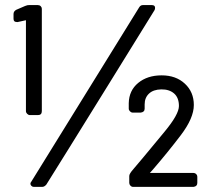

<svg xmlns="http://www.w3.org/2000/svg" viewBox="-20 -727 807 755"><path d="M755.9 -7.8Q755.9 5.9 741.2 7.8H502.9Q497.1 7.8 492.7 2.9Q488.3 -2 488.3 -7.8V-35.2Q488.3 -43.9 504.9 -62.5Q521.5 -81.1 627 -209Q683.6 -277.3 683.6 -310.1Q683.6 -342.8 664.6 -359.4Q645.5 -376 614.3 -375.5Q583 -375 565.9 -358.9Q548.8 -342.8 548.8 -316.4V-299.8Q548.8 -286.1 533.2 -284.2H502Q496.1 -284.2 491.2 -289.1Q486.3 -293.9 486.3 -299.8V-321.3Q487.3 -371.1 523.4 -400.9Q559.6 -430.7 615.7 -430.7Q671.9 -430.7 707 -397.9Q742.2 -365.2 742.2 -314Q742.2 -262.7 690.9 -195.3Q639.6 -127.9 584 -63.5L569.3 -46.9H575.2H741.2Q747.1 -46.9 751.5 -42.5Q755.9 -38.1 755.9 -32.2ZM577.1 -707Q589.8 -707 589.8 -696.3Q589.8 -691.4 587.9 -687.5Q516.6 -572.3 410.6 -400.9Q304.7 -229.5 251 -143.6Q197.3 -57.6 162.1 -1Q154.3 7.8 146.5 7.8H112.3Q107.4 7.8 103.5 3.9Q99.6 0 99.6 -4.4Q99.6 -8.8 102.5 -11.7L527.3 -698.2Q533.2 -708 543.9 -707ZM81.1 -704.1Q85.9 -707 93.8 -707H128.9Q135.7 -707 140.1 -702.6Q144.5 -698.2 144.5 -692.4V-290Q144.5 -274.4 128.9 -274.4H97.7Q91.8 -274.4 86.9 -279.3Q82 -284.2 82 -290V-647.5L50.8 -640.6Q47.9 -639.6 44.9 -640.6Q33.2 -640.6 33.2 -653.3V-671.9Q33.2 -682.6 43.9 -688.5L80.1 -704.1ZM533.2 -284.2Q533.2 -284.2 533.2 -284.2Z"/></svg>

Font: BF_TEXT
Style: Regular
Weight: 400
Foundry: EA DICE
Version: Version 1.404